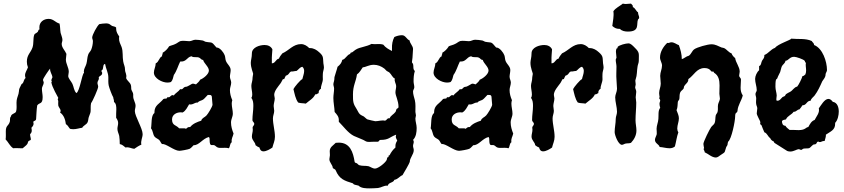

<svg xmlns="http://www.w3.org/2000/svg" viewBox="-20 -806 4651 1058"><path d="M766 -67C766 -98 723 -166 723 -194C723 -204 727 -213 727 -223C727 -241 714 -256 714 -275C714 -278 714 -282 714 -286C714 -295 707 -303 704 -312C702 -320 704 -329 701 -338C696 -353 680 -361 675 -376C680 -397 669 -405 669 -422C669 -441 662 -449 659 -467C654 -493 659 -522 650 -547C643 -564 635 -578 636 -596L637 -605C628 -618 620 -631 620 -647V-654C616 -660 605 -660 598 -663C590 -667 584 -675 575 -676C571 -677 567 -677 563 -677C551 -677 539 -675 527 -673C515 -663 488 -614 488 -599C488 -592 492 -586 492 -580C492 -564 488 -545 482 -531C478 -522 469 -515 466 -505C460 -489 461 -471 456 -454C452 -440 442 -427 442 -412C442 -410 443 -408 443 -405C431 -396 420 -304 401 -293C387 -306 387 -327 379 -344C373 -357 356 -374 356 -387C356 -395 359 -402 359 -410C359 -434 343 -454 343 -478C343 -488 346 -498 346 -509C339 -527 320 -543 320 -564C320 -571 324 -578 324 -586C324 -599 317 -612 314 -625C311 -642 312 -660 308 -676C285 -682 275 -702 248 -702C221 -702 197 -685 197 -656C197 -652 197 -648 198 -644C189 -643 192 -631 185 -628C181 -623 171 -621 169 -615C161 -594 167 -567 159 -544C149 -515 128 -504 128 -466C128 -455 130 -445 134 -435C129 -420 118 -407 118 -391C118 -386 119 -381 121 -376C111 -369 111 -353 105 -347C96 -340 101 -346 95 -335C80 -306 88 -316 82 -289C77 -271 71 -261 71 -240C71 -225 73 -207 69 -193C66 -179 42 -181 40 -164C32 -155 37 -145 34 -135C26 -110 12 -116 12 -82C12 -67 13 -52 11 -38C26 -23 34 -1 53 11C67 9 81 11 95 11C98 11 101 11 105 11C113 3 124 -3 130 -12C134 -17 133 -24 137 -28C140 -32 150 -32 150 -38C150 -46 146 -55 146 -63V-67C152 -72 155 -79 155 -86C155 -92 154 -97 153 -102C159 -108 165 -115 165 -124C165 -128 164 -131 163 -135C169 -142 178 -139 179 -151C181 -176 181 -200 185 -225C197 -243 215 -229 215 -271C215 -286 211 -301 211 -316C211 -330 221 -339 221 -351C221 -356 217 -361 217 -366C217 -374 249 -420 256 -428C255 -408 267 -398 269 -380C267 -375 263 -368 263 -363C263 -360 266 -358 266 -356L263 -354C264 -330 301 -268 301 -267C301 -265 300 -262 298 -260C298 -256 301 -253 301 -248C301 -240 300 -233 301 -225C303 -214 314 -206 314 -195C314 -192 313 -189 311 -186C332 -172 340 -146 343 -122C354 -116 358 -104 366 -96C372 -95 378 -94 384 -94C401 -94 417 -100 433 -102C440 -115 456 -119 462 -131C467 -140 466 -151 469 -160C472 -170 477 -179 479 -189C481 -205 478 -222 482 -238C490 -247 521 -317 521 -328C521 -335 517 -342 517 -349C517 -359 525 -365 525 -374C525 -375 524 -378 524 -380C530 -390 543 -389 543 -404C543 -408 539 -411 539 -415L540 -418C554 -424 543 -451 559 -454C563 -428 577 -406 577 -379C577 -364 576 -349 579 -335C581 -324 598 -278 604 -270C604 -263 608 -257 608 -250V-244C621 -236 621 -216 621 -203C621 -188 619 -172 620 -157C626 -148 631 -139 631 -128C631 -117 627 -107 627 -96C627 -82 634 -70 637 -57C639 -42 640 -27 640 -12C653 -10 662 -1 672 7C689 2 704 13 720 14C733 5 745 -3 759 -9C754 -29 766 -48 766 -67Z M1267 -70C1259 -90 1253 -110 1253 -131C1253 -150 1263 -162 1263 -180C1263 -198 1257 -216 1257 -235C1257 -241 1258 -248 1260 -254C1252 -272 1247 -291 1247 -310C1247 -324 1254 -337 1254 -351C1254 -362 1247 -372 1247 -383C1247 -395 1251 -407 1251 -420C1251 -440 1232 -452 1225 -470C1221 -480 1222 -492 1218 -502C1213 -516 1192 -544 1175 -544H1173C1142 -581 1152 -568 1112 -576C1106 -578 1102 -582 1096 -583C1083 -585 1070 -587 1057 -587C1044 -587 1036 -579 1023 -579C1008 -579 992 -583 976 -580C965 -577 957 -568 947 -564C936 -558 923 -556 912 -551C903 -536 891 -524 876 -515C878 -507 873 -506 873 -500C873 -498 873 -498 873 -496C856 -489 856 -464 838 -457C838 -439 828 -423 828 -406C828 -374 874 -351 902 -351C909 -351 916 -352 922 -354C932 -364 934 -379 938 -393C954 -415 961 -443 973 -467C1008 -464 1009 -491 1035 -496C1047 -487 1063 -494 1076 -489C1084 -487 1089 -476 1097 -476H1099C1105 -455 1131 -438 1131 -417C1131 -397 1100 -373 1083 -367C1078 -356 1068 -349 1060 -341C1054 -342 1049 -345 1043 -345L1038 -344C1033 -341 1011 -328 1007 -328C989 -328 991 -314 979 -314C977 -314 975 -314 973 -315C964 -301 947 -294 938 -280C936 -281 933 -282 931 -282C922 -282 917 -270 910 -270C908 -270 905 -271 902 -270L899 -264C893 -261 886 -264 880 -260C860 -234 831 -227 831 -187V-183C811 -170 817 -121 812 -99C823 -86 822 -67 831 -54C838 -45 849 -42 857 -35C864 -28 866 -18 873 -12C892 -17 940 25 968 25C978 25 1016 18 1025 14C1034 9 1040 1 1047 -6C1076 -4 1097 -43 1131 -51C1135 -47 1135 -42 1135 -38C1135 13 1151 -17 1167 -2C1178 8 1183 9 1198 9C1212 9 1227 7 1241 11C1249 2 1246 -16 1257 -22C1254 -44 1263 -51 1267 -70ZM1151 -229C1151 -219 1126 -178 1118 -170C1110 -160 1092 -156 1089 -141C1067 -134 1043 -125 1028 -106C1016 -107 1013 -103 1005 -96C1001 -99 995 -99 990 -99C982 -99 974 -98 967 -99C951 -118 928 -113 928 -148C928 -175 954 -188 978 -187L986 -186C1004 -195 1012 -215 1022 -231C1044 -227 1050 -241 1068 -241H1070C1077 -251 1090 -251 1099 -257C1109 -264 1116 -275 1125 -283H1131C1145 -284 1148 -278 1148 -264C1148 -252 1151 -241 1151 -229Z M1765 -435C1765 -442 1763 -449 1762 -457C1759 -489 1764 -496 1739 -518C1725 -531 1708 -541 1689 -541H1684C1672 -553 1657 -563 1639 -563C1595 -563 1573 -528 1536 -512C1529 -503 1521 -494 1517 -483C1499 -480 1498 -457 1478 -457V-473C1477 -493 1480 -514 1481 -534C1473 -551 1456 -558 1438 -558C1411 -558 1368 -545 1368 -512C1368 -489 1362 -474 1362 -460C1362 -431 1375 -405 1375 -399C1375 -393 1372 -387 1372 -381C1372 -358 1365 -348 1365 -333C1365 -317 1370 -301 1370 -285C1370 -279 1369 -272 1365 -267C1375 -254 1376 -238 1376 -222C1376 -196 1371 -171 1371 -145C1371 -135 1381 -132 1381 -124C1381 -113 1372 -112 1372 -102C1372 -99 1373 -95 1373 -91C1373 -78 1368 -66 1368 -54C1368 -32 1387 -23 1388 -6C1395 0 1402 4 1410 7C1412 19 1419 28 1432 28C1448 28 1468 16 1481 7C1486 -14 1495 -30 1495 -52C1495 -87 1484 -120 1484 -154C1484 -169 1491 -181 1491 -195C1491 -204 1488 -213 1488 -222C1488 -236 1494 -250 1494 -264C1494 -270 1491 -276 1491 -283C1491 -306 1514 -330 1526 -347C1532 -355 1534 -363 1539 -370H1546C1547 -374 1554 -387 1555 -389C1575 -394 1572 -409 1585 -412C1595 -411 1603 -415 1614 -415C1625 -422 1631 -435 1646 -438C1653 -432 1656 -424 1656 -415C1656 -399 1649 -385 1646 -370C1636 -367 1601 -325 1597 -315C1603 -291 1608 -261 1623 -241C1637 -236 1651 -238 1665 -235C1683 -251 1707 -263 1717 -286C1726 -285 1728 -290 1736 -293C1735 -305 1740 -311 1749 -318C1746 -329 1759 -353 1759 -369C1759 -379 1758 -389 1759 -399C1759 -411 1765 -423 1765 -435Z M2256 -35C2273 -52 2276 -78 2276 -101C2276 -119 2269 -136 2269 -153C2269 -159 2272 -164 2272 -170C2272 -177 2269 -183 2269 -189C2269 -211 2271 -233 2266 -254C2262 -270 2256 -286 2256 -302C2256 -310 2263 -317 2263 -325C2263 -336 2259 -346 2259 -357C2259 -377 2260 -396 2266 -415C2254 -424 2260 -441 2256 -454C2254 -456 2250 -461 2250 -464C2250 -472 2253 -480 2253 -488C2253 -504 2256 -520 2256 -536C2256 -553 2239 -566 2237 -583C2220 -590 2215 -612 2195 -612C2181 -612 2166 -608 2153 -602C2143 -583 2139 -561 2140 -539V-525C2122 -534 2104 -544 2092 -560C2070 -567 2049 -560 2027 -564C2001 -549 1962 -546 1943 -534C1935 -530 1929 -523 1921 -518C1917 -516 1910 -517 1910 -511C1910 -510 1910 -509 1911 -509C1891 -505 1886 -481 1866 -476C1863 -460 1853 -448 1840 -438C1838 -427 1823 -384 1823 -381C1823 -358 1817 -352 1817 -342C1817 -334 1821 -326 1821 -318C1821 -301 1817 -283 1817 -266C1817 -241 1823 -214 1824 -189C1837 -174 1848 -163 1847 -142V-135C1872 -110 1898 -73 1930 -57C1947 -49 1965 -43 1982 -35C1997 -28 1996 -24 2014 -24C2029 -24 2044 -26 2059 -25C2070 -24 2068 -35 2076 -35C2124 -35 2125 -50 2163 -64C2158 -46 2163 -46 2169 -31C2163 -22 2159 -13 2159 -2C2159 1 2159 4 2159 7C2145 19 2135 33 2127 49L2121 52V59L2114 62C2112 66 2113 71 2111 75C2104 91 2064 123 2046 123C2034 123 2023 114 2011 110C1994 106 1976 110 1959 104C1954 102 1951 97 1947 94C1941 91 1935 92 1934 85C1926 33 1909 -20 1847 -20C1841 -20 1836 -19 1830 -19C1817 -5 1797 4 1797 27C1797 34 1798 42 1798 49C1798 57 1795 64 1795 71C1795 90 1813 102 1814 120C1819 125 1828 126 1830 133C1850 181 1878 190 1924 204L1930 210C1939 214 1948 214 1956 217C1970 232 1999 232 2018 232C2033 232 2048 231 2063 230C2080 228 2096 216 2113 217H2117C2121 198 2148 202 2153 185C2173 182 2181 166 2198 159C2204 150 2238 91 2238 86C2238 64 2260 45 2260 21C2260 13 2256 6 2256 -2C2256 -10 2260 -17 2260 -24C2260 -28 2259 -32 2256 -35ZM2159 -297C2159 -278 2176 -252 2176 -216C2176 -210 2169 -209 2166 -206C2162 -201 2163 -194 2159 -189C2150 -176 2133 -170 2127 -154C2112 -157 2113 -143 2101 -141C2083 -145 2066 -138 2048 -138C2046 -138 2006 -147 2005 -148C1999 -150 1991 -160 1985 -164C1978 -168 1969 -171 1963 -177C1956 -183 1952 -194 1947 -202C1925 -236 1925 -245 1925 -286C1925 -335 1941 -354 1947 -396C1961 -405 1969 -421 1979 -435C1997 -436 2012 -449 2040 -449C2061 -449 2081 -441 2098 -428C2103 -424 2106 -419 2111 -415C2116 -411 2123 -410 2127 -405C2137 -396 2143 -378 2156 -373C2151 -358 2163 -346 2163 -330C2163 -319 2159 -308 2159 -297Z M2808 -70C2800 -90 2794 -110 2794 -131C2794 -150 2804 -162 2804 -180C2804 -198 2798 -216 2798 -235C2798 -241 2799 -248 2801 -254C2793 -272 2788 -291 2788 -310C2788 -324 2795 -337 2795 -351C2795 -362 2788 -372 2788 -383C2788 -395 2792 -407 2792 -420C2792 -440 2773 -452 2766 -470C2762 -480 2763 -492 2759 -502C2754 -516 2733 -544 2716 -544H2714C2683 -581 2693 -568 2653 -576C2647 -578 2643 -582 2637 -583C2624 -585 2611 -587 2598 -587C2585 -587 2577 -579 2564 -579C2549 -579 2533 -583 2517 -580C2506 -577 2498 -568 2488 -564C2477 -558 2464 -556 2453 -551C2444 -536 2432 -524 2417 -515C2419 -507 2414 -506 2414 -500C2414 -498 2414 -498 2414 -496C2397 -489 2397 -464 2379 -457C2379 -439 2369 -423 2369 -406C2369 -374 2415 -351 2443 -351C2450 -351 2457 -352 2463 -354C2473 -364 2475 -379 2479 -393C2495 -415 2502 -443 2514 -467C2549 -464 2550 -491 2576 -496C2588 -487 2604 -494 2617 -489C2625 -487 2630 -476 2638 -476H2640C2646 -455 2672 -438 2672 -417C2672 -397 2641 -373 2624 -367C2619 -356 2609 -349 2601 -341C2595 -342 2590 -345 2584 -345L2579 -344C2574 -341 2552 -328 2548 -328C2530 -328 2532 -314 2520 -314C2518 -314 2516 -314 2514 -315C2505 -301 2488 -294 2479 -280C2477 -281 2474 -282 2472 -282C2463 -282 2458 -270 2451 -270C2449 -270 2446 -271 2443 -270L2440 -264C2434 -261 2427 -264 2421 -260C2401 -234 2372 -227 2372 -187V-183C2352 -170 2358 -121 2353 -99C2364 -86 2363 -67 2372 -54C2379 -45 2390 -42 2398 -35C2405 -28 2407 -18 2414 -12C2433 -17 2481 25 2509 25C2519 25 2557 18 2566 14C2575 9 2581 1 2588 -6C2617 -4 2638 -43 2672 -51C2676 -47 2676 -42 2676 -38C2676 13 2692 -17 2708 -2C2719 8 2724 9 2739 9C2753 9 2768 7 2782 11C2790 2 2787 -16 2798 -22C2795 -44 2804 -51 2808 -70ZM2692 -229C2692 -219 2667 -178 2659 -170C2651 -160 2633 -156 2630 -141C2608 -134 2584 -125 2569 -106C2557 -107 2554 -103 2546 -96C2542 -99 2536 -99 2531 -99C2523 -99 2515 -98 2508 -99C2492 -118 2469 -113 2469 -148C2469 -175 2495 -188 2519 -187L2527 -186C2545 -195 2553 -215 2563 -231C2585 -227 2591 -241 2609 -241H2611C2618 -251 2631 -251 2640 -257C2650 -264 2657 -275 2666 -283H2672C2686 -284 2689 -278 2689 -264C2689 -252 2692 -241 2692 -229Z M3306 -435C3306 -442 3304 -449 3303 -457C3300 -489 3305 -496 3280 -518C3266 -531 3249 -541 3230 -541H3225C3213 -553 3198 -563 3180 -563C3136 -563 3114 -528 3077 -512C3070 -503 3062 -494 3058 -483C3040 -480 3039 -457 3019 -457V-473C3018 -493 3021 -514 3022 -534C3014 -551 2997 -558 2979 -558C2952 -558 2909 -545 2909 -512C2909 -489 2903 -474 2903 -460C2903 -431 2916 -405 2916 -399C2916 -393 2913 -387 2913 -381C2913 -358 2906 -348 2906 -333C2906 -317 2911 -301 2911 -285C2911 -279 2910 -272 2906 -267C2916 -254 2917 -238 2917 -222C2917 -196 2912 -171 2912 -145C2912 -135 2922 -132 2922 -124C2922 -113 2913 -112 2913 -102C2913 -99 2914 -95 2914 -91C2914 -78 2909 -66 2909 -54C2909 -32 2928 -23 2929 -6C2936 0 2943 4 2951 7C2953 19 2960 28 2973 28C2989 28 3009 16 3022 7C3027 -14 3036 -30 3036 -52C3036 -87 3025 -120 3025 -154C3025 -169 3032 -181 3032 -195C3032 -204 3029 -213 3029 -222C3029 -236 3035 -250 3035 -264C3035 -270 3032 -276 3032 -283C3032 -306 3055 -330 3067 -347C3073 -355 3075 -363 3080 -370H3087C3088 -374 3095 -387 3096 -389C3116 -394 3113 -409 3126 -412C3136 -411 3144 -415 3155 -415C3166 -422 3172 -435 3187 -438C3194 -432 3197 -424 3197 -415C3197 -399 3190 -385 3187 -370C3177 -367 3142 -325 3138 -315C3144 -291 3149 -261 3164 -241C3178 -236 3192 -238 3206 -235C3224 -251 3248 -263 3258 -286C3267 -285 3269 -290 3277 -293C3276 -305 3281 -311 3290 -318C3287 -329 3300 -353 3300 -369C3300 -379 3299 -389 3300 -399C3300 -411 3306 -423 3306 -435Z M3502 -709C3502 -718 3496 -726 3496 -736V-738C3484 -745 3481 -762 3467 -767C3469 -777 3463 -779 3457 -786C3447 -786 3438 -784 3428 -784C3423 -784 3417 -785 3412 -786C3395 -772 3373 -763 3360 -744C3364 -716 3357 -691 3354 -663C3365 -653 3376 -647 3391 -647H3396C3406 -635 3425 -632 3440 -632C3508 -632 3485 -675 3496 -699C3498 -703 3502 -702 3502 -709ZM3500 -470C3500 -511 3506 -516 3477 -544C3468 -553 3456 -567 3443 -567C3429 -567 3392 -558 3383 -547V-541L3377 -538C3375 -532 3374 -527 3374 -521C3374 -511 3377 -500 3377 -489C3377 -485 3373 -481 3373 -476C3373 -464 3377 -451 3377 -439C3377 -415 3375 -391 3377 -367C3377 -350 3380 -334 3380 -317C3380 -300 3370 -285 3370 -270C3370 -244 3380 -216 3380 -190C3380 -176 3373 -164 3373 -151C3373 -126 3367 -103 3367 -78C3367 -62 3387 -8 3407 -8C3414 -8 3421 -14 3428 -15C3438 -17 3447 -15 3457 -19C3475 -38 3487 -61 3487 -87C3487 -106 3482 -124 3482 -143C3482 -175 3486 -208 3486 -241C3486 -251 3483 -260 3483 -270C3483 -280 3486 -290 3486 -300C3486 -310 3480 -318 3480 -325C3480 -330 3483 -335 3483 -341C3483 -348 3481 -354 3481 -361C3481 -364 3482 -367 3483 -370C3491 -392 3489 -415 3493 -438C3494 -449 3500 -459 3500 -470Z M4073 -280C4064 -293 4061 -308 4061 -323C4061 -338 4063 -352 4063 -367C4063 -378 4053 -379 4053 -390C4053 -397 4056 -403 4056 -411C4056 -438 4035 -459 4031 -486C4022 -493 4015 -501 4011 -512C3995 -517 3985 -534 3970 -541C3965 -543 3961 -543 3957 -544C3936 -552 3924 -562 3900 -562C3880 -562 3821 -546 3805 -534C3793 -525 3789 -508 3776 -499C3761 -496 3751 -484 3737 -480C3737 -507 3730 -532 3721 -557C3707 -562 3696 -573 3679 -573C3673 -573 3668 -569 3661 -569C3660 -569 3658 -570 3657 -570C3635 -549 3617 -520 3617 -489C3617 -473 3628 -460 3628 -445C3628 -425 3618 -408 3618 -388C3618 -374 3621 -360 3621 -345C3621 -327 3612 -311 3612 -293C3612 -285 3614 -278 3615 -270L3612 -267C3612 -261 3618 -259 3618 -253C3618 -247 3614 -241 3614 -234C3614 -227 3616 -219 3618 -212C3605 -196 3610 -170 3608 -151C3607 -132 3598 -114 3598 -96C3598 -86 3600 -76 3599 -67C3597 -57 3589 -45 3589 -36C3589 -15 3611 -12 3615 4C3633 5 3651 11 3670 11C3680 11 3691 8 3699 1C3706 -25 3709 -52 3718 -77C3714 -83 3712 -90 3712 -98C3712 -117 3721 -135 3721 -154C3721 -170 3713 -184 3708 -199C3715 -214 3713 -229 3715 -244C3716 -252 3724 -254 3724 -264C3725 -274 3724 -286 3728 -296C3732 -306 3742 -310 3747 -318C3749 -322 3748 -327 3750 -331C3758 -345 3774 -351 3773 -370C3804 -391 3819 -431 3862 -431C3895 -431 3896 -411 3904 -411C3907 -411 3909 -413 3911 -412L3915 -405C3940 -390 3945 -364 3945 -335C3945 -320 3944 -305 3944 -289C3944 -280 3947 -272 3947 -263C3947 -253 3939 -241 3937 -231C3934 -218 3938 -203 3934 -189C3932 -182 3926 -177 3924 -170C3921 -157 3923 -141 3918 -128C3914 -119 3905 -114 3899 -106C3890 -94 3856 -25 3856 -13C3856 -5 3859 3 3860 11L3857 14C3857 19 3863 26 3863 31V33C3884 42 3902 62 3925 62C3933 62 3944 54 3950 49C3982 28 3970 37 3982 4C3984 0 3988 -4 3989 -9C3990 -14 3990 -20 3992 -25C4011 -38 4031 -139 4031 -164C4031 -192 4042 -179 4044 -196C4046 -226 4066 -251 4073 -280Z M4582 -129C4596 -143 4602 -171 4602 -191C4602 -213 4595 -241 4569 -245C4563 -253 4555 -261 4545 -261C4523 -261 4504 -225 4492 -209C4498 -185 4479 -165 4469 -145C4451 -139 4443 -122 4434 -106C4420 -105 4419 -89 4380 -89C4364 -89 4347 -91 4331 -90C4323 -97 4313 -103 4308 -113C4293 -113 4289 -126 4289 -138C4292 -146 4304 -146 4311 -148C4319 -168 4342 -173 4353 -190C4369 -189 4372 -203 4385 -203C4391 -211 4397 -217 4402 -226C4425 -225 4424 -251 4447 -251C4449 -263 4462 -271 4469 -280C4487 -304 4499 -331 4511 -358C4516 -367 4524 -374 4527 -384C4530 -389 4528 -397 4531 -403C4533 -409 4537 -413 4537 -420C4537 -467 4513 -540 4466 -558C4466 -569 4457 -572 4453 -580C4419 -596 4377 -589 4340 -593C4339 -586 4267 -564 4250 -542C4227 -534 4214 -511 4192 -503C4193 -486 4186 -483 4179 -471C4174 -462 4175 -445 4163 -442V-419C4151 -409 4141 -387 4141 -371C4141 -350 4150 -330 4150 -309C4150 -302 4143 -296 4143 -288C4143 -280 4147 -272 4147 -264C4147 -254 4145 -242 4147 -232C4148 -224 4153 -217 4153 -209C4153 -200 4150 -191 4150 -181C4150 -171 4170 -138 4170 -133C4170 -130 4168 -126 4169 -122L4176 -116C4181 -103 4186 -90 4192 -77C4208 -72 4211 -53 4224 -45C4228 -35 4235 -30 4244 -26L4247 -19C4250 -17 4317 26 4318 26C4323 28 4329 29 4335 29C4354 29 4372 16 4381 16C4386 16 4390 20 4395 20C4399 20 4403 14 4408 13C4417 11 4434 13 4440 10C4446 7 4459 -10 4465 -10C4485 -10 4476 -24 4489 -26C4492 -24 4495 -23 4498 -23C4505 -23 4512 -30 4522 -29H4524C4526 -39 4531 -49 4531 -60V-64C4555 -81 4583 -89 4582 -125ZM4421 -461C4418 -446 4422 -433 4422 -418C4422 -411 4421 -403 4418 -396C4413 -393 4410 -387 4404 -387H4402C4399 -374 4381 -338 4373 -329C4355 -325 4349 -308 4334 -300C4327 -296 4317 -292 4311 -287C4308 -284 4308 -280 4305 -277C4301 -274 4296 -274 4292 -271C4282 -262 4277 -250 4262 -251H4260C4258 -254 4258 -257 4258 -260C4258 -267 4260 -274 4260 -280C4259 -297 4253 -311 4253 -328C4253 -341 4253 -355 4256 -367L4263 -374C4267 -387 4274 -397 4279 -409C4283 -420 4284 -432 4289 -442C4294 -451 4308 -459 4308 -471C4326 -472 4330 -493 4356 -493C4368 -493 4408 -479 4414 -471C4417 -468 4415 -460 4421 -461Z"/></svg>

Font: Margarine
Style: Regular
Weight: 400
Designer: Astigmatic (AOETI)
Foundry: Astigmatic (AOETI)
Version: Version 1.000